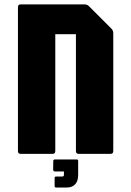

<svg xmlns="http://www.w3.org/2000/svg" viewBox="-20 -686 585 856"><path d="M72.5 0Q60 0 60 -12.5V-654Q60 -666.5 72.5 -666.5H356.5Q368.5 -666.5 376.5 -658.5L476.5 -558.5Q485 -550 485 -538.5V-12.5Q485 0 472.5 0H331Q318.5 0 318.5 -12.5V-533.5H226.5V-12.5Q226.5 0 214 0ZM230 150Q223.5 150 223.5 143.5V107.5Q223.5 101 230 101H257Q265 101 265 94V78.5H223.5Q217 76.5 217 71L217.5 31.5Q217.5 25 224.5 25H322Q328.5 25 328.5 31.5V93.5Q328.5 122 314.8 136Q301 150 278.5 150Z"/></svg>

Font: Jaro
Style: Regular
Weight: 400
Designer: Agyei Archer, Celine Hurka, Mirko Velimirović
Version: Version 1.000